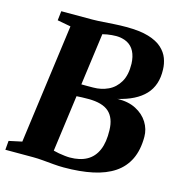

<svg xmlns="http://www.w3.org/2000/svg" viewBox="-113 -852 911 962"><g transform="rotate(15 342.0 -370.5)"><path d="M303 10Q278 10 249.8 7.5Q221.5 5 193.8 2.5Q166 0 142.5 0H-2L2 -47L69.5 -61.5L153 -681.5L83.5 -694.5L89 -743H251Q280 -743.5 307.5 -745.5Q335 -747.5 364 -749.2Q393 -751 425 -751Q495.5 -751 540.2 -737.5Q585 -724 610.2 -701Q635.5 -678 646 -649.8Q656.5 -621.5 657 -592Q660 -511.5 613.8 -462.2Q567.5 -413 474.5 -391.5Q531 -393 571 -372.2Q611 -351.5 632.5 -317Q654 -282.5 654 -242.5Q654 -174.5 630.8 -126.2Q607.5 -78 562.8 -48Q518 -18 452.8 -4Q387.5 10 303 10ZM319 -46Q372 -46 407.8 -66Q443.5 -86 461 -126.8Q478.5 -167.5 476.5 -230Q475 -292.5 441.2 -323Q407.5 -353.5 334.5 -353.5Q315 -353.5 301.8 -353Q288.5 -352.5 273 -351.5L233.5 -58.5Q246.5 -55 262 -52.2Q277.5 -49.5 292.8 -47.8Q308 -46 319 -46ZM281 -415Q298 -414.5 312.2 -414.8Q326.5 -415 342.5 -415Q384 -415 419.8 -431.8Q455.5 -448.5 477 -485Q498.5 -521.5 497 -580Q495.5 -617 482.5 -642.5Q469.5 -668 445 -681Q420.5 -694 385.5 -694Q376.5 -694 364.8 -693Q353 -692 341 -690Q329 -688 317.5 -685Z"/></g></svg>

Font: Merriweather 36pt Black
Style: Italic
Weight: 900
Italic angle: -7.8°
Version: Version 2.101